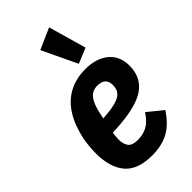

<svg xmlns="http://www.w3.org/2000/svg" viewBox="-253 -888 972 972"><g transform="rotate(-45 233.5 -402.0)"><path d="M222 12Q119 12 73 -42.5Q27 -97 27 -197Q27 -220 29.5 -247Q32 -274 36 -295Q53 -374 86.5 -427.5Q120 -481 171.5 -509Q223 -537 292 -537Q331 -537 362 -527Q393 -517 415.5 -498.5Q438 -480 450 -453Q462 -426 462 -392Q462 -356 451 -328Q440 -300 417.5 -278.5Q395 -257 359.5 -243Q324 -229 275 -221Q226 -213 162 -211Q161 -202 159.5 -189Q158 -176 158 -168Q158 -132 172.5 -113.5Q187 -95 226 -95Q263 -95 293 -110.5Q323 -126 351 -169L431 -104Q389 -40 339.5 -14Q290 12 222 12ZM275 -435Q251 -435 234 -423.5Q217 -412 205.5 -388.5Q194 -365 186 -329L179 -296Q227 -299 257 -305.5Q287 -312 303.5 -322.5Q320 -333 326.5 -347.5Q333 -362 333 -380Q333 -409 318 -422Q303 -435 275 -435ZM287 -579 198 -766 311 -816 369 -613Z"/></g></svg>

Font: IBM Plex Sans Condensed
Style: Bold Italic
Weight: 700
Width: 3
Italic angle: -11.31°
Designer: Mike Abbink, Paul van der Laan, Pieter van Rosmalen
Foundry: Bold Monday
Version: Version 3.201